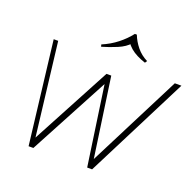

<svg xmlns="http://www.w3.org/2000/svg" viewBox="-158 -1117 1314 1284"><g transform="rotate(20 499.0 -474.5)"><path d="M176 0 89 -730H121L203 -41H184L500 -633H534L619 -41H601L951 -730H998L628 0H593L509 -581H520L210 0ZM404 -791 400 -806Q459 -831 506 -868Q553 -905 587 -949H601Q618 -905 649 -867Q680 -829 726 -806L716 -791Q685 -801 657 -815Q629 -829 608 -847Q587 -865 575 -885L592 -884Q564 -851 510.5 -828.5Q457 -806 404 -791Z"/></g></svg>

Font: Savate ExtraLight
Style: Italic
Weight: 200
Italic angle: -11°
Designer: Max Esnée
Foundry: Plomb Type
Version: Version 2.000